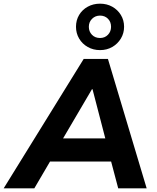

<svg xmlns="http://www.w3.org/2000/svg" viewBox="-62 -1026 855 1046"><path d="M-42 0 394 -705H526L737 0H582L532 -189L581 -146H171L234 -186L125 0ZM439 -540 264 -242 243 -272H550L520 -240L442 -540ZM483 -753Q446 -753 416 -770Q386 -787 369 -816Q352 -845 352 -880Q352 -916 369 -944.5Q386 -973 416 -989.5Q446 -1006 483 -1006Q520 -1006 549.5 -989.5Q579 -973 596.5 -944.5Q614 -916 614 -880Q614 -845 596.5 -816Q579 -787 549.5 -770Q520 -753 483 -753ZM483 -819Q509 -819 526 -836.5Q543 -854 543 -880Q543 -907 526 -924Q509 -941 483 -941Q457 -941 439.5 -923.5Q422 -906 422 -880Q422 -854 439 -836.5Q456 -819 483 -819Z"/></svg>

Font: Nunito Sans 10pt ExtraBold
Style: Italic
Weight: 800
Italic angle: -9°
Designer: Vernon Adams
Foundry: Vernon Adams
Version: Version 3.101;gftools[0.9.27]